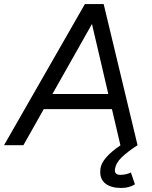

<svg xmlns="http://www.w3.org/2000/svg" viewBox="-52 -720 754 952"><path d="M369 -700H462L630 0Q582 31 552 59.5Q522 88 518 120Q516 133 523 140Q530 147 545 147Q561 147 576 143Q591 139 597 135L617 194Q589 212 549 212Q500 212 472.5 191.5Q445 171 445 133Q445 122 446 116Q453 63 546 0H545L503 -179H165L64 0H-32ZM485 -254 404 -601 208 -254Z"/></svg>

Font: Oak Sans
Style: Italic
Weight: 400
Italic angle: -9.49998°
Foundry: Erik Kennedy, Walven
Version: Version 1.000